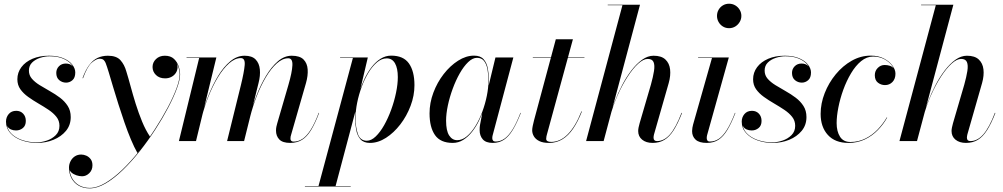

<svg xmlns="http://www.w3.org/2000/svg" viewBox="-20 -776 5516 1056"><path d="M184 10Q139 10 100 -3.8Q61 -17.5 37 -43.8Q13 -70 13 -107Q13 -131 28 -148.8Q43 -166.5 69.5 -166.5Q92.5 -166.5 107.2 -151Q122 -135.5 122 -111Q122 -85 105.8 -71.8Q89.5 -58.5 68 -58.5Q53 -58.5 40.8 -63.8Q28.5 -69 21.2 -79.8Q14 -90.5 14 -107H16Q16 -69.5 39.5 -44.2Q63 -19 101 -6Q139 7 181 7Q208.5 7 237.5 -2.8Q266.5 -12.5 286.8 -32.8Q307 -53 307 -84Q307 -112 290.5 -133Q274 -154 247.5 -171.8Q221 -189.5 191.2 -206.8Q161.5 -224 135 -243Q108.5 -262 92 -285.2Q75.5 -308.5 75.5 -340Q75.5 -377 97.5 -406.5Q119.5 -436 158.8 -452.8Q198 -469.5 249.5 -469.5Q297 -469.5 329.2 -455.5Q361.5 -441.5 377.8 -420.2Q394 -399 394 -377.5Q394 -348.5 378.5 -335Q363 -321.5 343.5 -321.5Q322.5 -321.5 306 -335Q289.5 -348.5 289.5 -375Q289.5 -396.5 304.2 -411.5Q319 -426.5 342 -426.5Q365 -426.5 379 -412.8Q393 -399 393 -377.5H391Q391 -399 374.8 -419.5Q358.5 -440 328 -453.2Q297.5 -466.5 253 -466.5Q227.5 -466.5 201 -458Q174.5 -449.5 156.8 -432.2Q139 -415 139 -387.5Q139 -362 155.5 -343Q172 -324 198.2 -307.8Q224.5 -291.5 254 -275Q283.5 -258.5 309.8 -238.8Q336 -219 352.5 -193.2Q369 -167.5 369 -132Q369 -88 342.8 -56.2Q316.5 -24.5 274.2 -7.2Q232 10 184 10Z M473.5 260Q438.5 260 413 245.2Q387.5 230.5 373.5 204.8Q359.5 179 359.5 145.5Q359.5 127.5 367.8 111Q376 94.5 391.2 84.2Q406.5 74 426.5 74Q440.5 74 454.8 80.2Q469 86.5 478.8 99.5Q488.5 112.5 488.5 133Q488.5 159.5 471 176.5Q453.5 193.5 431.5 193.5Q416.5 193.5 400 188Q383.5 182.5 372 172Q360.5 161.5 360.5 145.5H362.5Q362.5 178.5 376.2 203.5Q390 228.5 415 243Q440 257.5 473.5 257.5Q513.5 257.5 559.5 230.2Q605.5 203 653.5 156.8Q701.5 110.5 747 53Q792.5 -4.5 832.2 -66Q872 -127.5 902.8 -185.5Q933.5 -243.5 950.8 -290.5Q968 -337.5 968 -365.5Q968 -386.5 960.2 -410Q952.5 -433.5 935 -450.2Q917.5 -467 886.5 -467V-468.5Q907.5 -468.5 923.2 -459.5Q939 -450.5 947.8 -436.2Q956.5 -422 956.5 -406.5Q956.5 -389 947 -374.8Q937.5 -360.5 922.2 -352.8Q907 -345 888.5 -345Q856.5 -345 837.8 -363.5Q819 -382 819 -407.5Q819 -433 838 -451.2Q857 -469.5 886.5 -469.5Q918.5 -469.5 936.8 -452.2Q955 -435 962.8 -410.8Q970.5 -386.5 970.5 -365.5Q970.5 -337.5 953.2 -290.2Q936 -243 905.5 -184.8Q875 -126.5 835 -64.8Q795 -3 749.2 54.8Q703.5 112.5 655.5 159Q607.5 205.5 561 232.8Q514.5 260 473.5 260ZM736 65.5Q718 34 699.8 -9.5Q681.5 -53 664.5 -102.5Q647.5 -152 631.5 -202Q615.5 -252 602.2 -297.2Q589 -342.5 578.5 -377Q568 -411.5 561 -429.5Q558 -437.5 551 -445.2Q544 -453 527 -453Q510 -453 485 -431.8Q460 -410.5 436.5 -345.5L434 -346.5Q450.5 -391.5 470.8 -418.5Q491 -445.5 516.5 -457.5Q542 -469.5 573.5 -469.5Q620.5 -469.5 642.5 -445Q664.5 -420.5 675 -382.5Q685.5 -349 698 -302.5Q710.5 -256 726.2 -205.5Q742 -155 761.5 -107.5Q781 -60 805.5 -24Q797 -11.5 789 -0.8Q781 10 773.2 20Q765.5 30 756.5 41.2Q747.5 52.5 736 65.5Z M1576 10Q1534.5 10 1516.2 -9Q1498 -28 1498 -58Q1498 -69 1500.2 -79.5Q1502.5 -90 1505 -98.5L1566 -308Q1586.5 -378.5 1588.2 -417Q1590 -455.5 1565.5 -455.5Q1533.5 -455.5 1502 -427.2Q1470.5 -399 1442.5 -351.8Q1414.5 -304.5 1392.2 -247.5Q1370 -190.5 1355.5 -133H1353Q1367.5 -190 1390.2 -249.2Q1413 -308.5 1443 -358.5Q1473 -408.5 1508.5 -439Q1544 -469.5 1584.5 -469.5Q1629 -469.5 1649.5 -448.8Q1670 -428 1672.2 -394Q1674.5 -360 1663 -319.5L1581 -34.5Q1579 -29.5 1578.2 -23.8Q1577.5 -18 1577.5 -12.5Q1577.5 -5.5 1582 -1.2Q1586.5 3 1595 3Q1620 3 1643 -11.8Q1666 -26.5 1688.2 -61.2Q1710.5 -96 1733 -155.5L1735 -154.5Q1713 -96.5 1690.5 -60Q1668 -23.5 1640.8 -6.8Q1613.5 10 1576 10ZM964 0 1075.5 -457.5H1006V-460H1170L1058 0ZM1229 0 1305 -308Q1322.5 -379.5 1325.8 -418Q1329 -456.5 1304.5 -456.5Q1272.5 -456.5 1240.2 -428Q1208 -399.5 1179.2 -352.2Q1150.5 -305 1127.5 -247.8Q1104.5 -190.5 1090 -133H1088Q1102.5 -190 1125.8 -249Q1149 -308 1179.5 -358.2Q1210 -408.5 1246.8 -439Q1283.5 -469.5 1325.5 -469.5Q1366 -469.5 1386 -448.8Q1406 -428 1409.2 -394Q1412.5 -360 1402 -319.5L1322.5 0Z M1731 250 1921 -457.5H1850.5V-460H2003L1962 -285.5L1941.5 -206L1936 -168L1825 250ZM1657 250V247.5H1909V250ZM1997.5 -2Q2022 -2 2046.5 -25.5Q2071 -49 2092.8 -87.5Q2114.5 -126 2131.5 -172.5Q2148.5 -219 2158.2 -266Q2168 -313 2168 -352Q2168 -400.5 2152.5 -427.8Q2137 -455 2107 -455Q2079.5 -455 2054 -433.8Q2028.5 -412.5 2007 -377.2Q1985.5 -342 1969.5 -299Q1953.5 -256 1944.5 -211.5Q1935.5 -167 1935.5 -128.5Q1935.5 -75.5 1948.5 -38.8Q1961.5 -2 1997.5 -2ZM2014.5 10Q1980 10 1962.5 -10Q1945 -30 1939 -61.8Q1933 -93.5 1933 -128.5Q1933 -160 1939 -196.8Q1945 -233.5 1957 -271.8Q1969 -310 1986.2 -345.5Q2003.5 -381 2025.5 -409Q2047.5 -437 2074.2 -453.5Q2101 -470 2131.5 -470Q2199 -470 2229.2 -427Q2259.5 -384 2259.5 -307.5Q2259.5 -250 2238.2 -193.8Q2217 -137.5 2181.5 -91.5Q2146 -45.5 2102.8 -17.8Q2059.5 10 2014.5 10Z M2470 10Q2402.5 10 2372.5 -33Q2342.5 -76 2342.5 -152.5Q2342.5 -210 2363.5 -266.2Q2384.5 -322.5 2420.2 -368.5Q2456 -414.5 2499.5 -442.2Q2543 -470 2587.5 -470Q2622.5 -470 2640 -450Q2657.5 -430 2663.2 -398.2Q2669 -366.5 2669 -331.5Q2669 -300.5 2662.8 -263.5Q2656.5 -226.5 2644.5 -188.2Q2632.5 -150 2615.5 -114.5Q2598.5 -79 2576.2 -51Q2554 -23 2527.5 -6.5Q2501 10 2470 10ZM2494.5 -5Q2522 -5 2547.5 -26.2Q2573 -47.5 2594.8 -82.8Q2616.5 -118 2632.5 -161Q2648.5 -204 2657.5 -248.5Q2666.5 -293 2666.5 -331.5Q2666.5 -367 2661 -395.5Q2655.5 -424 2642 -441Q2628.5 -458 2603.5 -458Q2579.5 -458 2555 -434.5Q2530.5 -411 2508.8 -372.8Q2487 -334.5 2470 -288.2Q2453 -242 2443.2 -196Q2433.5 -150 2433.5 -112Q2433.5 -57.5 2450.2 -31.2Q2467 -5 2494.5 -5ZM2690 10Q2652.5 10 2635.2 -9.8Q2618 -29.5 2618 -60.5Q2618 -69.5 2618.5 -76.5Q2619 -83.5 2620 -88.5L2632.5 -154.5L2655 -229.5L2668 -307L2705 -460H2803.5L2689.5 -31.5Q2687.5 -24 2687.5 -16Q2687.5 -8 2691.8 -2.8Q2696 2.5 2706 2.5Q2731 2.5 2753.5 -12.5Q2776 -27.5 2798 -62.2Q2820 -97 2842.5 -155.5L2844.5 -154.5Q2822.5 -98 2800.2 -61.5Q2778 -25 2751.8 -7.5Q2725.5 10 2690 10Z M2999.5 10Q2966.5 10 2946.2 0Q2926 -10 2916.5 -26Q2907 -42 2907 -59.5Q2907 -68.5 2910 -83.5Q2913 -98.5 2917 -113.5L3037 -560H3131L2988.5 -38Q2987 -33 2985.5 -26.2Q2984 -19.5 2984 -12.5Q2984 4.5 3012 4.5Q3035.5 4.5 3058 -5.5Q3080.5 -15.5 3101.5 -36.2Q3122.5 -57 3141.8 -88.8Q3161 -120.5 3178 -163.5L3180.5 -163Q3158.5 -107 3132.2 -68.5Q3106 -30 3073.2 -10Q3040.5 10 2999.5 10ZM2910.5 -457.5V-460H3194.5V-457.5Z M3203.5 0 3403.5 -747.5H3322.5V-750H3500L3300 0ZM3569.5 10Q3533.5 10 3511.8 -7.8Q3490 -25.5 3490 -55.5Q3490 -64 3492.2 -75Q3494.5 -86 3498 -98.5L3560 -310.5Q3572 -353.5 3577 -385.5Q3582 -417.5 3574.5 -434.8Q3567 -452 3542.5 -452Q3519 -452 3490 -425.8Q3461 -399.5 3431.8 -354.2Q3402.5 -309 3377 -252Q3351.5 -195 3335 -133H3333.5Q3343.5 -172 3361 -217.8Q3378.5 -263.5 3401.8 -308Q3425 -352.5 3453 -389Q3481 -425.5 3511.8 -447.5Q3542.5 -469.5 3574.5 -469.5Q3617.5 -469.5 3639.5 -449Q3661.5 -428.5 3665.5 -394.5Q3669.5 -360.5 3658 -319.5L3577 -36.5Q3576 -32.5 3575.2 -27.8Q3574.5 -23 3574.5 -19Q3574.5 0 3593.5 0Q3632.5 0 3664.8 -36.8Q3697 -73.5 3728.5 -155.5L3731 -154.5Q3708.5 -96.5 3685.2 -60Q3662 -23.5 3634.2 -6.8Q3606.5 10 3569.5 10Z M3867 10Q3825.5 10 3806 -7.8Q3786.5 -25.5 3786.5 -55Q3786.5 -64 3788.2 -73.5Q3790 -83 3792 -91L3896 -457.5H3819.5V-460H3988.5L3869 -32.5Q3868 -28.5 3867.5 -24.2Q3867 -20 3867 -16.5Q3867 -9 3870.8 -3.2Q3874.5 2.5 3885 2.5Q3911 2.5 3933.5 -12.5Q3956 -27.5 3977.8 -62Q3999.5 -96.5 4022.5 -155.5L4024.5 -154.5Q4002.5 -98 3980.5 -61.5Q3958.5 -25 3931.8 -7.5Q3905 10 3867 10ZM3990 -621Q3971 -621 3956 -630.2Q3941 -639.5 3932.2 -655Q3923.5 -670.5 3923.5 -688.5Q3923.5 -707 3932.2 -722.2Q3941 -737.5 3956 -746.5Q3971 -755.5 3990 -755.5Q4008.5 -755.5 4023.8 -746.5Q4039 -737.5 4048.2 -722.2Q4057.5 -707 4057.5 -688.5Q4057.5 -670.5 4048.2 -655Q4039 -639.5 4023.8 -630.2Q4008.5 -621 3990 -621Z M4230.5 10Q4185.5 10 4146.5 -3.8Q4107.5 -17.5 4083.5 -43.8Q4059.5 -70 4059.5 -107Q4059.5 -131 4074.5 -148.8Q4089.5 -166.5 4116 -166.5Q4139 -166.5 4153.8 -151Q4168.5 -135.5 4168.5 -111Q4168.5 -85 4152.2 -71.8Q4136 -58.5 4114.5 -58.5Q4099.5 -58.5 4087.2 -63.8Q4075 -69 4067.8 -79.8Q4060.5 -90.5 4060.5 -107H4062.5Q4062.5 -69.5 4086 -44.2Q4109.5 -19 4147.5 -6Q4185.5 7 4227.5 7Q4255 7 4284 -2.8Q4313 -12.5 4333.2 -32.8Q4353.5 -53 4353.5 -84Q4353.5 -112 4337 -133Q4320.5 -154 4294 -171.8Q4267.5 -189.5 4237.8 -206.8Q4208 -224 4181.5 -243Q4155 -262 4138.5 -285.2Q4122 -308.5 4122 -340Q4122 -377 4144 -406.5Q4166 -436 4205.2 -452.8Q4244.5 -469.5 4296 -469.5Q4343.5 -469.5 4375.8 -455.5Q4408 -441.5 4424.2 -420.2Q4440.5 -399 4440.5 -377.5Q4440.5 -348.5 4425 -335Q4409.5 -321.5 4390 -321.5Q4369 -321.5 4352.5 -335Q4336 -348.5 4336 -375Q4336 -396.5 4350.8 -411.5Q4365.5 -426.5 4388.5 -426.5Q4411.5 -426.5 4425.5 -412.8Q4439.5 -399 4439.5 -377.5H4437.5Q4437.5 -399 4421.2 -419.5Q4405 -440 4374.5 -453.2Q4344 -466.5 4299.5 -466.5Q4274 -466.5 4247.5 -458Q4221 -449.5 4203.2 -432.2Q4185.5 -415 4185.5 -387.5Q4185.5 -362 4202 -343Q4218.5 -324 4244.8 -307.8Q4271 -291.5 4300.5 -275Q4330 -258.5 4356.2 -238.8Q4382.5 -219 4399 -193.2Q4415.5 -167.5 4415.5 -132Q4415.5 -88 4389.2 -56.2Q4363 -24.5 4320.8 -7.2Q4278.5 10 4230.5 10Z M4646.5 10Q4573 10 4533.2 -33.8Q4493.5 -77.5 4493.5 -149.5Q4493.5 -207 4515.8 -263.8Q4538 -320.5 4576.5 -367.2Q4615 -414 4664.5 -442Q4714 -470 4769 -470Q4811.5 -470 4841.8 -454Q4872 -438 4888.5 -415.2Q4905 -392.5 4905 -371Q4905 -342 4888.5 -325Q4872 -308 4847.5 -308Q4826 -308 4808.8 -321.2Q4791.5 -334.5 4791.5 -362.5Q4791.5 -386 4807.5 -402.2Q4823.5 -418.5 4845.5 -418.5Q4861 -418.5 4874.2 -414.2Q4887.5 -410 4895.8 -399.5Q4904 -389 4904 -371H4902.5Q4902.5 -392 4887 -413.8Q4871.5 -435.5 4844.2 -450.2Q4817 -465 4782 -465Q4747 -465 4716.2 -439.8Q4685.5 -414.5 4660.8 -373Q4636 -331.5 4618.2 -282.5Q4600.5 -233.5 4591 -185Q4581.5 -136.5 4581.5 -99Q4581.5 -53.5 4600 -24.2Q4618.5 5 4657.5 5Q4701.5 5 4739.2 -13.8Q4777 -32.5 4806.8 -63.5Q4836.5 -94.5 4857.5 -130.5L4859.5 -129.5Q4839 -92.5 4808.2 -60.8Q4777.5 -29 4737 -9.5Q4696.5 10 4646.5 10Z M4927 0 5127 -747.5H5046V-750H5223.5L5023.5 0ZM5293 10Q5257 10 5235.2 -7.8Q5213.5 -25.5 5213.5 -55.5Q5213.5 -64 5215.8 -75Q5218 -86 5221.5 -98.5L5283.5 -310.5Q5295.5 -353.5 5300.5 -385.5Q5305.5 -417.5 5298 -434.8Q5290.5 -452 5266 -452Q5242.5 -452 5213.5 -425.8Q5184.5 -399.5 5155.2 -354.2Q5126 -309 5100.5 -252Q5075 -195 5058.5 -133H5057Q5067 -172 5084.5 -217.8Q5102 -263.5 5125.2 -308Q5148.5 -352.5 5176.5 -389Q5204.5 -425.5 5235.2 -447.5Q5266 -469.5 5298 -469.5Q5341 -469.5 5363 -449Q5385 -428.5 5389 -394.5Q5393 -360.5 5381.5 -319.5L5300.5 -36.5Q5299.5 -32.5 5298.8 -27.8Q5298 -23 5298 -19Q5298 0 5317 0Q5356 0 5388.2 -36.8Q5420.5 -73.5 5452 -155.5L5454.5 -154.5Q5432 -96.5 5408.8 -60Q5385.5 -23.5 5357.8 -6.8Q5330 10 5293 10Z"/></svg>

Font: Bodoni Moda 72pt Medium
Style: Italic
Weight: 500
Italic angle: -13°
Designer: Owen Earl
Foundry: indestructible type
Version: Version 2.004